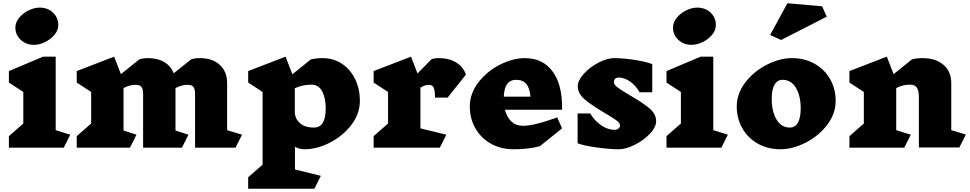

<svg xmlns="http://www.w3.org/2000/svg" viewBox="-20 -912 5991 1186"><path d="M374 0H35V-71L124 -149V-344L35 -402V-473L246 -562H324V-108L414 -80ZM340 -757Q340 -725 316.5 -697Q293 -669 258 -652Q223 -635 190 -635Q141 -635 108 -666Q75 -697 75 -742Q75 -774 98.5 -802.5Q122 -831 157 -848Q192 -865 225 -865Q275 -865 307.5 -834Q340 -803 340 -757Z M1435 0H1185V-329Q1185 -362 1175 -375Q1165 -388 1139 -388Q1101 -388 1064 -368V-106L1144 -80L1104 0H864V-329Q864 -362 854 -375Q844 -388 818 -388Q780 -388 743 -368V-106L823 -80L783 0H454V-71L543 -149V-344L454 -402V-473L685 -562L727 -454L840 -545Q862 -553 895 -553Q954 -553 995 -528.5Q1036 -504 1053 -459L1160 -545Q1182 -553 1215 -553Q1292 -553 1337.5 -511.5Q1383 -470 1383 -399V-108L1475 -80Z M1802 -5V135L1962 174L1922 254H1513V183L1602 105V-344L1513 -402V-473L1744 -562L1786 -453L1900 -545Q1932 -553 1973 -553Q2039 -553 2091.5 -518.5Q2144 -484 2173.5 -423.5Q2203 -363 2203 -289Q2203 -209 2150 -140Q2097 -71 2017 -30.5Q1937 10 1862 10H1861Q1829 10 1802 -5ZM1801 -367V-222Q1801 -180 1832 -152Q1863 -124 1919 -124Q1992 -124 1992 -242Q1992 -307 1970 -348Q1948 -389 1904 -389H1903Q1849 -389 1801 -367Z M2577 -370V-119L2737 -80L2697 0H2288V-71L2377 -149V-344L2288 -402V-473L2519 -562L2559 -458L2644 -545Q2662 -553 2689 -553Q2754 -553 2798 -526Q2842 -499 2858 -451L2745 -309H2667Q2667 -352 2659 -370Q2651 -388 2631 -388Q2603 -388 2577 -370Z M3452 -234H3099Q3111 -188 3139 -161.5Q3167 -135 3210 -135Q3281 -135 3422 -187L3452 -119L3315 -9Q3247 10 3152 10Q3074 10 3012.5 -24.5Q2951 -59 2916.5 -119.5Q2882 -180 2882 -254Q2882 -334 2935 -403Q2988 -472 3068 -512.5Q3148 -553 3223 -553H3222Q3333 -553 3394 -470Q3455 -387 3452 -234ZM3092 -315H3257Q3252 -368 3231 -393.5Q3210 -419 3168 -419H3169Q3132 -419 3113 -393.5Q3094 -368 3092 -315Z M3716 -214Q3637 -260 3593 -297Q3549 -334 3549 -379Q3549 -415 3586 -456Q3623 -497 3676.5 -525Q3730 -553 3775 -553Q3830 -553 3903 -541.5Q3976 -530 4009 -516V-342H3931Q3907 -384 3872 -408.5Q3837 -433 3801 -433Q3787 -433 3779.5 -425Q3772 -417 3772 -405Q3772 -389 3795.5 -371.5Q3819 -354 3870 -324Q3947 -280 3990 -244Q4033 -208 4033 -164Q4033 -127 3995 -86.5Q3957 -46 3902 -18Q3847 10 3801 10Q3743 10 3663 -1.5Q3583 -13 3548 -27V-211H3626Q3654 -164 3695 -137Q3736 -110 3776 -110Q3791 -110 3800.5 -118Q3810 -126 3810 -138Q3810 -152 3787.5 -168.5Q3765 -185 3716 -214Z M4436 0H4097V-71L4186 -149V-344L4097 -402V-473L4308 -562H4386V-108L4476 -80ZM4402 -757Q4402 -725 4378.5 -697Q4355 -669 4320 -652Q4285 -635 4252 -635Q4203 -635 4170 -666Q4137 -697 4137 -742Q4137 -774 4160.5 -802.5Q4184 -831 4219 -848Q4254 -865 4287 -865Q4337 -865 4369.5 -834Q4402 -803 4402 -757Z M5142 -289Q5142 -209 5089 -140Q5036 -71 4956 -30.5Q4876 10 4801 10Q4723 10 4661.5 -24.5Q4600 -59 4565.5 -119.5Q4531 -180 4531 -254Q4531 -334 4584 -403Q4637 -472 4717 -512.5Q4797 -553 4872 -553Q4950 -553 5011.5 -518.5Q5073 -484 5107.5 -423.5Q5142 -363 5142 -289ZM4747 -302Q4747 -224 4776.5 -174Q4806 -124 4859 -124Q4891 -124 4908.5 -154Q4926 -184 4926 -242Q4926 -320 4896.5 -369.5Q4867 -419 4814 -419Q4782 -419 4764.5 -389.5Q4747 -360 4747 -302ZM5087 -809 4805 -665 4737 -696 4844 -892 5058 -873Z M5906 -1H5656V-310Q5656 -353 5643.5 -371Q5631 -389 5600 -389Q5557 -389 5516 -368V-108L5606 -80L5566 0H5227V-71L5316 -149V-344L5227 -402V-473L5458 -562L5500 -454L5613 -545Q5640 -553 5678 -553Q5760 -553 5808 -511.5Q5856 -470 5856 -399V-108L5946 -81Z"/></svg>

Font: Inknut Antiqua Black
Style: Regular
Weight: 900
Designer: Claus Eggers Sørensen
Foundry: Claus Eggers Sørensen
Version: Version 1.003; ttfautohint (v1.8.2) -l 8 -r 50 -G 200 -x 14 